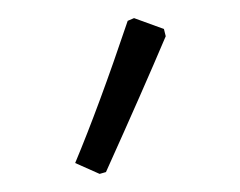

<svg xmlns="http://www.w3.org/2000/svg" viewBox="-20 -713 265 212"><path d="M121 -690 128 -693 161 -681 163 -673Q138 -614 97 -523L90 -521L63 -533Q89 -595 121 -690Z"/></svg>

Font: Alegreya Sans SC Light
Style: Regular
Weight: 300
Designer: Juan Pablo del Peral
Foundry: Huerta Tipografica
Version: Version 2.007